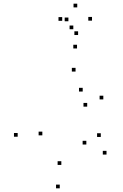

<svg xmlns="http://www.w3.org/2000/svg" viewBox="-20 -993 660 1034"><path d="M553.6 -160.6V-180.6H533.6V-160.6ZM522.8 -255.4V-275.4H502.8V-255.4ZM445 -214.7V-234.7H425V-214.7ZM310.3 -104.8V-124.8H290.3V-104.8ZM208 -264.1V-284.1H188V-264.1ZM386.9 -607.6V-627.6H366.9V-607.6ZM425.4 -500V-520H405.4V-500ZM449.6 -418.7V-438.7H429.6V-418.7ZM536.4 -457.6V-477.6H516.4V-457.6ZM394.8 -732V-752H374.8V-732ZM75.2 -256.7V-276.7H55.2V-256.7ZM301.8 21.2V1.2H281.8V21.2ZM475.5 -881.8V-901.8H455.5V-881.8ZM396 -953.2V-973.2H376V-953.2ZM315 -880.9V-900.9H295V-880.9ZM374.8 -835.5V-855.5H354.8V-835.5ZM348.4 -878.5V-898.5H328.4V-878.5ZM400.6 -804.4V-824.4H380.6V-804.4Z"/></svg>

Font: Monaspace Radon Dots Var
Style: Regular
Weight: 400
Designer: Riley Cran and the Lettermatic Team
Version: Version 1.100 (Monaspace Radon Dots)